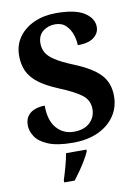

<svg xmlns="http://www.w3.org/2000/svg" viewBox="-101 -791 788 1079"><g transform="rotate(-10 293.0 -251.5)"><path d="M264 10Q175 10 123.5 -11.5Q72 -33 51 -65.5Q30 -98 30 -130Q30 -164 46 -184.5Q62 -205 88 -214Q114 -223 143 -223Q143 -138 181.5 -94Q220 -50 280 -50Q339 -50 371.5 -81Q404 -112 404 -158Q404 -209 362.5 -240Q321 -271 237 -305Q167 -334 126 -365.5Q85 -397 67.5 -435.5Q50 -474 50 -523Q50 -584 82 -629Q114 -674 169.5 -699Q225 -724 295 -724Q405 -724 456.5 -690.5Q508 -657 508 -608Q508 -573 477.5 -549Q447 -525 385 -525Q385 -553 374.5 -585Q364 -617 341 -640Q318 -663 279 -663Q239 -663 209.5 -639.5Q180 -616 180 -571Q180 -543 193 -519Q206 -495 242 -471.5Q278 -448 345 -421Q448 -379 492 -331Q536 -283 536 -209Q536 -145 502.5 -95.5Q469 -46 408 -18Q347 10 264 10ZM176 208Q186 178 197.5 136Q209 94 215 61H331V71Q322 92 306 119Q290 146 271.5 172.5Q253 199 236 221H176Z"/></g></svg>

Font: Noto Serif Yezidi
Style: Bold
Weight: 700
Designer: Dalton Maag Ltd
Foundry: Dalton Maag Ltd
Version: Version 1.001; ttfautohint (v1.8.4.7-5d5b)